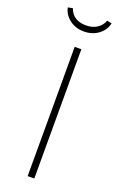

<svg xmlns="http://www.w3.org/2000/svg" viewBox="-164 -905 602 952"><g transform="rotate(20 136.5 -429.5)"><path d="M154 0H119V-682H154ZM135 -769Q91 -769 59 -793.5Q27 -818 20 -854L45 -859Q65 -801 135 -801Q169 -801 193 -817Q217 -833 226 -859L251 -854Q244 -818 212 -793.5Q180 -769 135 -769Z"/></g></svg>

Font: FiraSans
Style: Regular
Weight: 200
Designer: Carrois Corporate & Edenspiekermann AG
Foundry: Carrois Corporate GbR & Edenspiekermann AG
Version: Version 3.106;PS 003.106;hotconv 1.0.70;makeotf.lib2.5.58329